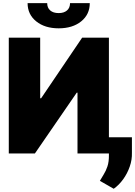

<svg xmlns="http://www.w3.org/2000/svg" viewBox="-20 -964 849 1206"><path d="M35.2 -727.5H232.4V-346.7H238.3L496.1 -727.5H664.1V0H466.8V-381.8H461.9L199.2 0H35.2ZM348.6 -786.1Q261.7 -786.1 207.5 -829.8Q153.3 -873.5 153.3 -944.3H276.4Q276.4 -915 295.4 -898.4Q314.5 -881.8 348.6 -881.8Q381.8 -881.8 400.9 -898.4Q419.9 -915 419.9 -944.3H543.9Q543.9 -873.5 490 -829.8Q436 -786.1 348.6 -786.1ZM808.6 -101.6V-4.9Q810.1 39.1 794.9 82.5Q779.8 126 753.4 162.4Q727.1 198.7 694.3 221.7L607.4 171.9Q618.2 152.3 631.6 131.3Q645 110.4 654.8 81.3Q664.6 52.2 664.1 9.8V-101.6Z"/></svg>

Font: Inter Tight Black
Style: Regular
Weight: 900
Designer: Rasmus Andersson
Foundry: rsms
Version: Version 3.004; ttfautohint (v1.8.4.7-5d5b)